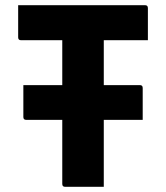

<svg xmlns="http://www.w3.org/2000/svg" viewBox="-20 -720 640 740"><path d="M380 0H231Q220 0 220 -11V-258H81Q70 -258 70 -269V-392H220V-565H61Q50 -565 50 -576V-700H539Q550 -700 550 -689V-565H380V-392H519Q530 -392 530 -381V-258H380Z"/></svg>

Font: Recursive Mn Lnr St XBd
Style: Regular
Weight: 800
Monospace: yes
Version: Version 1.079;hotconv 1.0.112;makeotfexe 2.5.65598; ttfautoh